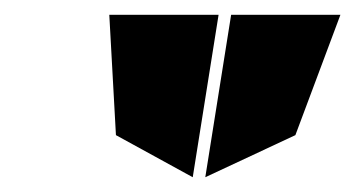

<svg xmlns="http://www.w3.org/2000/svg" viewBox="-20 -797 481 260"><path d="M128 -777 137 -614 241 -557 276 -777ZM258 -557 293 -777H441L380 -614Z"/></svg>

Font: Charger Pro
Style: UltraExtObl
Weight: 900
Designer: Jasper
Foundry: Cannot Into Space Fonts
Version: Version 1.09